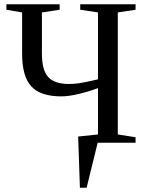

<svg xmlns="http://www.w3.org/2000/svg" viewBox="-20 -675 690 908"><path d="M621.1 0H441.9L389.6 212.9H357.9L349.6 -29.3L443.4 -39.1V-258.3Q395.5 -240.7 349.4 -230Q303.2 -219.2 270.5 -219.2Q171.4 -219.2 127.9 -266.6Q84.5 -314 84.5 -420.9V-616.2L10.3 -628.9V-654.8H262.2V-628.9L178.2 -616.2V-421.4Q178.2 -342.3 208.5 -310.1Q238.8 -277.8 306.2 -277.8Q327.1 -277.8 353 -281.2Q378.9 -284.7 443.4 -299.8V-616.2L359.4 -628.9V-654.8H621.1V-628.9L537.1 -616.2V-39.1L621.1 -25.9Z"/></svg>

Font: Times New Roman
Style: Regular
Weight: 400
Designer: Steve Matteson
Foundry: Ascender Corporation
Version: Version 2.00.3